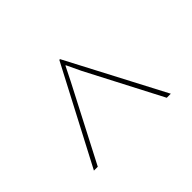

<svg xmlns="http://www.w3.org/2000/svg" viewBox="-85 -981 738 738"><g transform="rotate(-45 284.0 -612.5)"><path d="M286.1 -810.1 493.2 -415H471.2L313 -719.2L285.2 -777.8H283.2L253.9 -719.2L96.2 -415H75.2L282.2 -810.1Z"/></g></svg>

Font: Sinkin Sans 100 Thin
Style: Regular
Weight: 100
Designer: Keith Bates
Foundry: K-Type
Version: Sinkin Sans (version 1.0)  by Keith Bates   •   © 2014   www